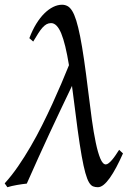

<svg xmlns="http://www.w3.org/2000/svg" viewBox="-44 -762 549 802"><path d="M469.7 -121.1Q455.6 -89.4 441.7 -63.2Q427.7 -37.1 414.6 -18.6Q401.4 0 388.9 10Q376.5 20 364.7 20Q353.5 20 344.5 16.4Q335.4 12.7 327.6 -0.5Q319.8 -13.7 312.5 -39.8Q305.2 -65.9 297.1 -110.8Q289.1 -155.8 280 -222.4Q271 -289.1 259.3 -383.3Q258.3 -388.7 257.8 -393.6L256.8 -403.3Q233.4 -354.5 210.2 -305.7Q187 -256.8 163.6 -206.5Q140.1 -156.2 116.5 -103.8Q92.8 -51.3 67.9 4.9Q59.1 5.9 48.3 7.3Q37.6 8.8 26.9 10.7Q16.1 12.7 5.9 14.9Q-4.4 17.1 -13.2 20L-24.4 3.9Q4.4 -27.8 31.5 -67.1Q58.6 -106.4 83.7 -149.7Q108.9 -192.9 131.6 -238.3Q154.3 -283.7 174.6 -327.9Q194.8 -372.1 212.4 -413.3Q230 -454.6 244.1 -489.7Q229.5 -579.6 211.7 -622.6Q193.8 -665.5 169.4 -665.5Q159.2 -665.5 150.6 -660.9Q142.1 -656.2 133.5 -646.7Q125 -637.2 115.7 -622.6Q106.4 -607.9 94.7 -588.4L78.6 -602.5Q91.3 -636.2 107.4 -662.4Q123.5 -688.5 141.4 -706.1Q159.2 -723.6 178 -732.9Q196.8 -742.2 215.3 -742.2Q227.5 -742.2 238 -736.6Q248.5 -731 257.6 -716.3Q266.6 -701.7 274.7 -675.8Q282.7 -649.9 290.8 -609.6Q298.8 -569.3 307.1 -512.5Q315.4 -455.6 324.7 -378.9Q332 -317.9 339.6 -262.9Q347.2 -208 356 -166.3Q364.7 -124.5 375 -99.9Q385.3 -75.2 397.9 -75.2Q403.3 -75.2 410.2 -80.6Q417 -85.9 424.3 -94.5Q431.6 -103 439 -114Q446.3 -125 453.6 -136.2Z"/></svg>

Font: Gentium Plus
Style: Italic
Weight: 400
Italic angle: -8°
Designer: J. Victor Gaultney, Annie Olsen, Iska Routamaa
Foundry: SIL International
Version: Version 1.510